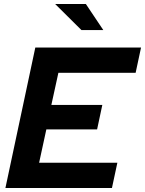

<svg xmlns="http://www.w3.org/2000/svg" viewBox="-20 -937 723 957"><path d="M7 0 156 -700H683L656 -574H271L236 -414H490L464 -292H211L175 -126H565L538 0ZM386 -787 255 -917H408L495 -787Z"/></svg>

Font: Red Hat Display ExtraBold
Style: Italic
Weight: 800
Italic angle: -12°
Designer: Pentagram, MCKL
Foundry: Pentagram, MCKL
Version: Version 1.023